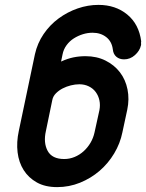

<svg xmlns="http://www.w3.org/2000/svg" viewBox="-20 -756 598 786"><path d="M387 -305Q391 -326 387 -345Q383 -364 372 -379Q361 -394 343.5 -402.5Q326 -411 305 -411Q288 -411 270 -406.5Q252 -402 236.5 -394Q221 -386 209 -374Q197 -362 194 -346L168 -220Q157 -172 175 -138.5Q193 -105 243 -105Q265 -105 285.5 -113.5Q306 -122 322.5 -137Q339 -152 350.5 -171.5Q362 -191 367 -214ZM481 -214Q472 -169 447.5 -128Q423 -87 387.5 -56.5Q352 -26 307.5 -8Q263 10 214 10Q165 10 131 -9Q97 -28 77 -59.5Q57 -91 52 -132.5Q47 -174 57 -220L123 -534Q133 -579 158.5 -616.5Q184 -654 220 -680.5Q256 -707 298 -721.5Q340 -736 383 -736Q453 -736 501 -696.5Q549 -657 558 -587Q557 -582 557.5 -577Q558 -572 557 -570Q552 -548 532.5 -530.5Q513 -513 488 -513Q469 -513 456.5 -523.5Q444 -534 442 -553Q438 -586 415 -604Q392 -622 359 -622Q339 -622 319.5 -616Q300 -610 282.5 -599Q265 -588 252.5 -571Q240 -554 236 -533L230 -504Q256 -516 280 -521Q304 -526 330 -526Q376 -526 412 -508Q448 -490 471 -460Q494 -430 502 -390Q510 -350 501 -307Z"/></svg>

Font: VDS
Style: Bold Italic
Weight: 700
Designer: artmaker
Foundry: artmaker
Version: Version 1.000 2009 initial release